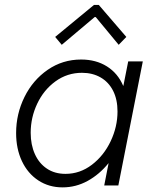

<svg xmlns="http://www.w3.org/2000/svg" viewBox="-20 -770 632 797"><path d="M46.9 -217.8Q46.9 -296.9 81.5 -367.2Q116.2 -437.5 178 -480.2Q239.7 -522.9 316.9 -522.9Q378.4 -522.9 423.8 -494.4Q469.2 -465.8 491.2 -414.1H492.2L512.2 -515.1H572.8L471.2 0H412.6L430.7 -92.3H430.2Q392.6 -45.9 343.8 -19Q294.9 7.8 239.7 7.8Q183.1 7.8 139.2 -21Q95.2 -49.8 71 -101.1Q46.9 -152.3 46.9 -217.8ZM467.8 -307.1Q467.8 -356.9 449.5 -393.1Q431.2 -429.2 397.7 -448.5Q364.3 -467.8 320.3 -467.8Q259.3 -467.8 210.4 -432.4Q161.6 -397 134.5 -339.6Q107.4 -282.2 107.4 -218.8Q107.4 -168.9 124.8 -130.4Q142.1 -91.8 174.6 -70.1Q207 -48.3 252 -48.3Q312 -48.3 361.6 -86.2Q411.1 -124 439.5 -184.1Q467.8 -244.1 467.8 -307.1ZM209 -616.7 370.1 -749.5H390.1L504.4 -616.7L472.7 -584L377.4 -699.2H373L236.3 -584Z"/></svg>

Font: Reddit Sans Chocolate Light
Style: Italic
Weight: 300
Italic angle: -11.25°
Designer: Stephen Hutchings
Version: Version 1.013